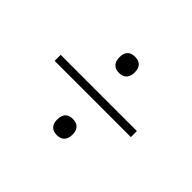

<svg xmlns="http://www.w3.org/2000/svg" viewBox="-102 -739 764 764"><g transform="rotate(45 279.5 -357.5)"><path d="M280 -487C303 -487 323 -499 323 -533C323 -567 303 -578 280 -578C256 -578 237 -567 237 -533C237 -499 256 -487 280 -487ZM65 -340H494V-374H65ZM280 -137C303 -137 323 -149 323 -182C323 -217 303 -228 280 -228C256 -228 237 -217 237 -182C237 -149 256 -137 280 -137Z"/></g></svg>

Font: Noto Serif Myanmar ExtraLight
Style: Regular
Weight: 200
Designer: Ben Mitchell and the Monotype Design Team
Foundry: Monotype Imaging Inc.
Version: Version 2.106